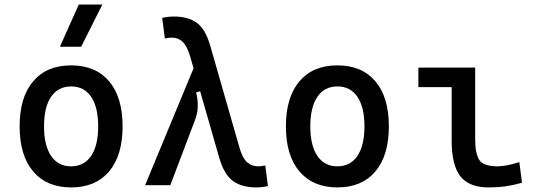

<svg xmlns="http://www.w3.org/2000/svg" viewBox="-20 -815 2384 845"><path d="M293 9.8Q185.5 9.8 126 -60.5Q66.4 -130.9 66.4 -258.8Q66.4 -387.2 126 -457.3Q185.5 -527.3 293 -527.3Q400.9 -527.3 460.2 -457.3Q519.5 -387.2 519.5 -258.8Q519.5 -130.9 460.2 -60.5Q400.9 9.8 293 9.8ZM293 -83Q350.1 -83 381.1 -128.9Q412.1 -174.8 412.1 -258.8Q412.1 -343.3 381.1 -388.9Q350.1 -434.6 293 -434.6Q235.8 -434.6 204.8 -388.9Q173.8 -343.3 173.8 -258.8Q173.8 -174.8 204.8 -128.9Q235.8 -83 293 -83ZM243.7 -609.4 326.7 -794.9H430.2L337.4 -609.4Z M1107.4 9.8Q1043.9 9.8 1004.9 -18.8Q965.8 -47.4 944.3 -122.6L816.9 -566.4Q803.2 -612.8 783.7 -631.1Q764.2 -649.4 735.8 -649.4Q722.7 -649.4 705.6 -645.5L693.8 -736.3Q718.8 -742.2 745.6 -742.2Q808.1 -742.2 845.9 -714.8Q883.8 -687.5 904.8 -615.2L1033.7 -166Q1046.9 -119.6 1067.1 -101.3Q1087.4 -83 1117.2 -83Q1130.4 -83 1147.5 -86.9L1159.2 3.9Q1134.3 9.8 1107.4 9.8ZM618.7 0 842.8 -541 909.2 -428.2 843.3 -408.2Q851.1 -376 850.3 -346.2Q849.6 -316.4 838.9 -288.6L729.5 0Z M1464.8 9.8Q1357.4 9.8 1297.9 -60.5Q1238.3 -130.9 1238.3 -258.8Q1238.3 -387.2 1297.9 -457.3Q1357.4 -527.3 1464.8 -527.3Q1572.8 -527.3 1632.1 -457.3Q1691.4 -387.2 1691.4 -258.8Q1691.4 -130.9 1632.1 -60.5Q1572.8 9.8 1464.8 9.8ZM1464.8 -83Q1522 -83 1553 -128.9Q1584 -174.8 1584 -258.8Q1584 -343.3 1553 -388.9Q1522 -434.6 1464.8 -434.6Q1407.7 -434.6 1376.7 -388.9Q1345.7 -343.3 1345.7 -258.8Q1345.7 -174.8 1376.7 -128.9Q1407.7 -83 1464.8 -83Z M2130.9 9.8Q2044.4 9.8 2006.1 -39.1Q1967.8 -87.9 1967.8 -195.3V-517.6H2071.3V-200.2Q2071.3 -138.7 2089.6 -110.8Q2107.9 -83 2169.9 -83Q2208 -83 2265.6 -101.6L2277.3 -10.7Q2239.7 0 2205.1 4.9Q2170.4 9.8 2130.9 9.8ZM1821.3 -431.6V-517.6H1976.6V-431.6Z"/></svg>

Font: Cascadia Code
Style: Regular
Weight: 400
Monospace: yes
Designer: Aaron Bell
Foundry: Saja Typeworks
Version: Version 2106.017